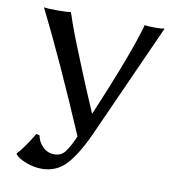

<svg xmlns="http://www.w3.org/2000/svg" viewBox="-77 -716 734 807"><g transform="rotate(10 290.0 -313.0)"><path d="M121 -115Q125 -89 145.5 -68Q166 -47 195 -47Q224 -47 240.5 -67.5Q257 -88 279 -138Q153 -433 46 -648Q63 -645 106 -645Q144 -645 161 -648Q165 -635 176.5 -602.5Q188 -570 207.5 -520.5Q227 -471 257.5 -397Q288 -323 323 -242Q443 -526 476 -648Q488 -645 526 -645Q549 -645 561 -648L342 -161Q301 -70 259 -24Q217 22 154 22Q121 22 87.5 9.5Q54 -3 40 -20V-24Q63 -46 107 -118Z"/></g></svg>

Font: Libertinus Sans
Style: Regular
Weight: 400
Designer: Philipp H. Poll
Foundry: Khaled Hosny
Version: Version 6.1